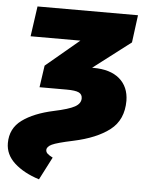

<svg xmlns="http://www.w3.org/2000/svg" viewBox="-74 -578 652 849"><g transform="rotate(5 252.0 -153.5)"><path d="M-20 79Q-20 14 31 -23.5Q82 -61 170 -80Q236 -94 262 -108.5Q288 -123 288 -146Q288 -164 272.5 -171.5Q257 -179 218 -179H98L112 -276L260 -400H39L58 -534H504L488 -412L322 -285H328Q403 -285 444 -250Q485 -215 486 -153Q486 -68 428 -23Q370 22 267 44Q196 59 174 69.5Q152 80 152 95Q152 104 159.5 111Q167 118 183 126L131 227Q62 205 21 167.5Q-20 130 -20 79Z"/></g></svg>

Font: Fira Sans Black
Style: Italic
Weight: 900
Italic angle: -8°
Designer: Carrois Corporate & Edenspiekermann AG
Foundry: Carrois Corporate GbR & Edenspiekermann AG
Version: Version 4.203